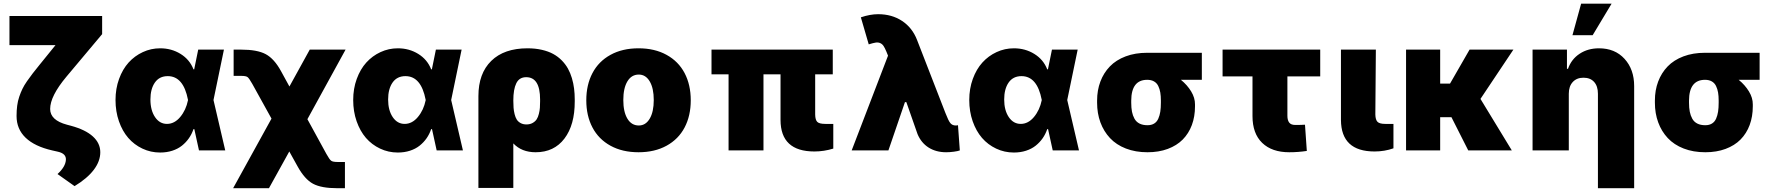

<svg xmlns="http://www.w3.org/2000/svg" viewBox="-20 -814 9607 1039"><path d="M31.2 -727.3H532.7V-629.3L339.5 -399.1Q251.4 -293.7 251.4 -224.4Q251.4 -163.4 342.3 -139.2L363.6 -133.5Q442.5 -112.2 482.6 -75.6Q522.7 -39.1 522.7 9.9Q522.7 58.6 487.4 105.1Q452.1 151.6 383.5 193.2L291.2 127.8Q334.2 88.8 336.6 51.1Q338.8 17.4 294 7.1L262.8 0Q167.6 -21.7 118.6 -68.7Q69.6 -115.8 69.6 -186.1Q69.6 -216.6 73 -242.2Q76.3 -267.8 84.2 -290.7Q92 -313.6 101.2 -332.7Q110.4 -351.9 126.1 -374.5Q141.7 -397 156.8 -416.5Q171.9 -436.1 195 -464.5Q200.3 -470.9 203.1 -474.4L280.2 -569.6H31.2Z M846.6 11.4Q795.5 11.4 750.7 -9.8Q706 -30.9 674 -67.8Q642 -104.8 623.6 -157.8Q605.1 -210.9 605.1 -272.7Q605.1 -334.2 624.3 -386.9Q643.5 -439.6 676.1 -475.7Q708.8 -511.7 753 -532.1Q797.2 -552.6 846.6 -552.6Q908 -552.6 957.2 -522.2Q1006.4 -491.8 1027 -438.9H1030.9L1052.6 -545.5H1191.8L1135.3 -272.7L1198.9 0H1056.8L1031.6 -115.1H1027Q1017.8 -88.1 1002.1 -65.7Q986.5 -43.3 964.5 -25.7Q942.5 -8.2 912.3 1.6Q882.1 11.4 846.6 11.4ZM997.5 -272.7 997.2 -274.1Q972.7 -402 887.8 -402Q842.3 -402 818.2 -367.4Q794 -332.7 794 -275.6Q794 -217.3 818.9 -180.4Q843.8 -143.5 883.5 -143.5Q924 -143.5 955.3 -180.9Q986.5 -218.4 997.2 -271.3Z M1241.5 204.5 1449.2 -172.2 1345.2 -360.1Q1328.1 -390.6 1319.4 -397Q1310.7 -403.4 1284.8 -403.4H1244.3V-545.5H1284.8Q1372.2 -545.5 1418.1 -520.8Q1464.1 -496.1 1500.7 -429L1546.2 -345.9L1656.2 -545.5H1850.1L1643.5 -169L1746.4 19.2Q1763.1 49.4 1772.2 55.9Q1781.2 62.5 1806.1 62.5H1846.6V204.5H1806.1Q1718.4 204.5 1673.7 180.2Q1628.9 155.9 1590.9 87.4L1545.5 5.7L1435.4 204.5Z M2132.8 11.4Q2081.7 11.4 2036.9 -9.8Q1992.2 -30.9 1960.2 -67.8Q1928.3 -104.8 1909.8 -157.8Q1891.3 -210.9 1891.3 -272.7Q1891.3 -334.2 1910.5 -386.9Q1929.7 -439.6 1962.4 -475.7Q1995 -511.7 2039.2 -532.1Q2083.5 -552.6 2132.8 -552.6Q2194.2 -552.6 2243.4 -522.2Q2292.6 -491.8 2313.2 -438.9H2317.1L2338.8 -545.5H2478L2421.5 -272.7L2485.1 0H2343L2317.8 -115.1H2313.2Q2304 -88.1 2288.4 -65.7Q2272.7 -43.3 2250.7 -25.7Q2228.7 -8.2 2198.5 1.6Q2168.3 11.4 2132.8 11.4ZM2283.7 -272.7 2283.4 -274.1Q2258.9 -402 2174 -402Q2128.6 -402 2104.4 -367.4Q2080.3 -332.7 2080.3 -275.6Q2080.3 -217.3 2105.1 -180.4Q2130 -143.5 2169.7 -143.5Q2210.2 -143.5 2241.5 -180.9Q2272.7 -218.4 2283.4 -271.3Z M2568.9 203.1V-294Q2568.9 -416.5 2638.5 -484.6Q2708.1 -552.6 2834.5 -552.6Q2876.8 -552.6 2912.3 -544.4Q2947.8 -536.2 2973.7 -522Q2999.6 -507.8 3019.9 -487.2Q3040.1 -466.6 3053.3 -443Q3066.4 -419.4 3074.8 -391.2Q3083.1 -362.9 3086.6 -334.9Q3090.2 -306.8 3090.2 -275.6V-265.6Q3090.6 -138.1 3034.4 -64.1Q2978.3 9.9 2878.6 9.9Q2802.9 9.9 2757.8 -38V203.1ZM2757.8 -269.9Q2757.8 -247.5 2759.1 -231Q2760.3 -214.5 2764.7 -196.4Q2769.2 -178.3 2776.5 -166.9Q2783.7 -155.5 2797.1 -148.1Q2810.4 -140.6 2828.8 -140.6Q2848 -140.6 2862.2 -148.6Q2876.4 -156.6 2884.1 -168.3Q2891.7 -180 2896.1 -198Q2900.6 -215.9 2901.6 -231.2Q2902.7 -246.4 2902.7 -265.6V-275.6Q2902.7 -396.3 2827.4 -396.3Q2790.1 -396.3 2774 -363.6Q2757.8 -331 2757.8 -269.9Z M3587 -25.4Q3522.7 9.9 3435.4 9.9Q3348 9.9 3283.7 -25.4Q3219.5 -60.7 3186.1 -124.1Q3152.7 -187.5 3152.7 -271.3Q3152.7 -355.1 3186.1 -418.5Q3219.5 -481.9 3283.7 -517.2Q3348 -552.6 3435.4 -552.6Q3522.7 -552.6 3587 -517.2Q3651.3 -481.9 3684.7 -418.5Q3718 -355.1 3718 -271.3Q3718 -187.5 3684.7 -124.1Q3651.3 -60.7 3587 -25.4ZM3436.8 -134.9Q3474.1 -134.9 3495.9 -171.9Q3517.8 -208.8 3517.8 -272.7Q3517.8 -336.6 3495.9 -373.6Q3474.1 -410.5 3436.8 -410.5Q3397.4 -410.5 3375.2 -373.8Q3353 -337 3353 -272.7Q3353 -208.5 3375.2 -171.7Q3397.4 -134.9 3436.8 -134.9Z M4486.5 -545.5V-411.9H4391.3V-194.6Q4391.7 -165.1 4402.7 -154.3Q4413.7 -143.5 4446.7 -143.5H4489.3V-9.9Q4438.6 5.7 4387.1 5.7Q4204.2 5.7 4203.8 -164.8V-411.9H4111.5V0H3922.6V-411.9H3830.3V-545.5Z M5100.1 9.9Q5045.5 9.9 5005.3 -15.4Q4965.2 -40.8 4945.3 -88.1L4884.6 -261.4H4877.1L4787.6 0H4588.8L4785.5 -512.8L4776.3 -535.5Q4767.8 -555.8 4760.8 -565.9Q4753.9 -576 4743.1 -580.8Q4732.2 -585.6 4718.4 -583.5Q4704.5 -581.3 4681.1 -573.9L4638.5 -720.2Q4688.6 -737.2 4732.2 -737.2Q4806.5 -737.2 4861.7 -700.6Q4916.9 -664.1 4942.5 -598L5095.9 -203.1Q5112.2 -160.5 5122.9 -147.7Q5133.5 -134.9 5152 -134.9Q5158.7 -134.9 5164.1 -136.4L5174 0Q5164.1 3.9 5141.9 6.9Q5119.7 9.9 5100.1 9.9Z M5466.6 11.4Q5415.5 11.4 5370.7 -9.8Q5326 -30.9 5294 -67.8Q5262.1 -104.8 5243.6 -157.8Q5225.1 -210.9 5225.1 -272.7Q5225.1 -334.2 5244.3 -386.9Q5263.5 -439.6 5296.2 -475.7Q5328.8 -511.7 5373 -532.1Q5417.3 -552.6 5466.6 -552.6Q5528.1 -552.6 5577.2 -522.2Q5626.4 -491.8 5647 -438.9H5650.9L5672.6 -545.5H5811.8L5755.3 -272.7L5818.9 0H5676.8L5651.6 -115.1H5647Q5637.8 -88.1 5622.2 -65.7Q5606.5 -43.3 5584.5 -25.7Q5562.5 -8.2 5532.3 1.6Q5502.1 11.4 5466.6 11.4ZM5617.5 -272.7 5617.2 -274.1Q5592.7 -402 5507.8 -402Q5462.4 -402 5438.2 -367.4Q5414.1 -332.7 5414.1 -275.6Q5414.1 -217.3 5438.9 -180.4Q5463.8 -143.5 5503.6 -143.5Q5544 -143.5 5575.3 -180.9Q5606.5 -218.4 5617.2 -271.3Z M5916.9 -258.5V-269.9Q5916.9 -325.6 5934.7 -372.7Q5952.4 -419.7 5986 -454.5Q6019.5 -489.3 6071.4 -508.9Q6123.2 -528.4 6188.2 -528.4H6483.7V-382.1H6370.4Q6404.5 -354.4 6425.8 -319.4Q6447.1 -284.4 6446.7 -248.6V-238.6Q6446.7 -183.2 6429.7 -137.4Q6412.6 -91.6 6380.3 -58.9Q6348 -26.3 6299.4 -8.2Q6250.7 9.9 6189.6 9.9Q6124.6 9.9 6072.6 -10.3Q6020.6 -30.5 5986.7 -66.8Q5952.8 -103 5934.8 -151.8Q5916.9 -200.6 5916.9 -258.5ZM6101.6 -269.9V-258.5Q6101.6 -230.5 6105.6 -209.7Q6109.7 -188.9 6119.1 -171.7Q6128.6 -154.5 6146.3 -145.4Q6164.1 -136.4 6189.6 -136.4Q6210.9 -136.4 6225.7 -145.4Q6240.4 -154.5 6248 -171.7Q6255.7 -188.9 6258.9 -209.7Q6262.1 -230.5 6262.1 -258.5V-269.9Q6262.1 -294.4 6258.9 -313.4Q6255.7 -332.4 6247.9 -348.5Q6240.1 -364.7 6225 -373.4Q6209.9 -382.1 6188.2 -382.1Q6102.3 -382.1 6101.6 -269.9Z M7124.3 -545.5V-400.6H6946.7V-187.5Q6946.7 -163.4 6956.5 -150.6Q6966.3 -137.8 6989.3 -137.8Q7022 -137.8 7041.9 -139.2L7051.8 2.8Q7004.6 9.9 6956.7 9.9Q6862.9 9.9 6810.4 -40.7Q6757.8 -91.3 6757.8 -186.1V-400.6H6595.9V-545.5Z M7236.5 -545.5H7425.4L7422.6 -194.6Q7423.3 -165.5 7434.5 -154.5Q7445.7 -143.5 7476.6 -143.5H7520.6V-11.4Q7472.7 5.7 7418.3 5.7Q7237.6 5.7 7236.5 -164.8Z M7773.4 -545.5V-361.5H7826.7L7932.5 -545.5H8169.7L7991.5 -278.8L8161.2 0H7925.4L7834.5 -179.7H7773.4V0H7588.8V-545.5Z M8469.5 -306.8V0H8273.4V-545.5H8459.5V-441.8H8465.2Q8483.3 -493.6 8528.1 -523.1Q8572.8 -552.6 8632.8 -552.6Q8719.1 -552.6 8771.1 -495.6Q8823.2 -438.6 8823.2 -348V204.5H8627.1V-306.8Q8627.1 -347.7 8606.5 -370.6Q8585.9 -393.5 8549 -393.5Q8512.4 -393.5 8490.9 -370.2Q8469.5 -346.9 8469.5 -306.8ZM8489.3 -623.6 8536.2 -794H8701L8598.7 -623.6Z M8935.4 -258.5V-269.9Q8935.4 -325.6 8953.1 -372.7Q8970.9 -419.7 9004.4 -454.5Q9038 -489.3 9089.8 -508.9Q9141.7 -528.4 9206.7 -528.4H9502.1V-382.1H9388.8Q9422.9 -354.4 9444.2 -319.4Q9465.6 -284.4 9465.2 -248.6V-238.6Q9465.2 -183.2 9448.2 -137.4Q9431.1 -91.6 9398.8 -58.9Q9366.5 -26.3 9317.8 -8.2Q9269.2 9.9 9208.1 9.9Q9143.1 9.9 9091.1 -10.3Q9039.1 -30.5 9005.1 -66.8Q8971.2 -103 8953.3 -151.8Q8935.4 -200.6 8935.4 -258.5ZM9120 -269.9V-258.5Q9120 -230.5 9124.1 -209.7Q9128.2 -188.9 9137.6 -171.7Q9147 -154.5 9164.8 -145.4Q9182.5 -136.4 9208.1 -136.4Q9229.4 -136.4 9244.1 -145.4Q9258.9 -154.5 9266.5 -171.7Q9274.1 -188.9 9277.3 -209.7Q9280.5 -230.5 9280.5 -258.5V-269.9Q9280.5 -294.4 9277.3 -313.4Q9274.1 -332.4 9266.3 -348.5Q9258.5 -364.7 9243.4 -373.4Q9228.3 -382.1 9206.7 -382.1Q9120.7 -382.1 9120 -269.9Z"/></svg>

Font: Karasuma Gothic
Style: Black
Weight: 900
Designer: Rasmus Andersson / Ryoko Nishizuka
Foundry: Genbu
Version: Version 1.00